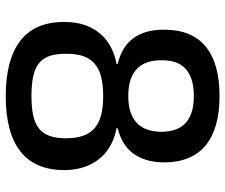

<svg xmlns="http://www.w3.org/2000/svg" viewBox="-78 -699 787 671"><g transform="rotate(90 315.5 -363.5)"><path d="M56.8 -193.9Q56.5 -235.1 67.6 -266.7Q78.8 -298.3 98.5 -321Q118.3 -343.8 145.2 -357.8Q172.2 -371.8 203.1 -377.1V-381.4Q176.1 -387.8 153.9 -400.4Q131.7 -413 116.1 -432.7Q100.5 -452.4 92 -479.9Q83.5 -507.5 83.8 -543.3Q83.5 -639.9 142.4 -688.6Q201.3 -737.2 315.7 -737.2Q429 -737.2 488.1 -688.6Q547.2 -639.9 547.6 -543.3Q547.2 -507.5 538.5 -479.9Q529.8 -452.4 514.2 -432.7Q498.6 -413 476.7 -400.4Q454.9 -387.8 428.3 -381.4V-377.1Q458.8 -371.8 485.4 -357.8Q512.1 -343.8 531.8 -321Q551.5 -298.3 562.9 -266.7Q574.2 -235.1 574.6 -193.9Q573.9 -91.6 508.5 -40.8Q443.2 9.9 315.7 9.9Q187.9 9.9 122.2 -41.2Q56.5 -92.3 56.8 -193.9ZM315.7 -79.9Q356.2 -79.9 384.1 -86.1Q411.9 -92.3 429.5 -106.5Q447.1 -120.7 455.1 -143.8Q463.1 -166.9 463.4 -201Q463.1 -236.2 454.4 -260.7Q445.7 -285.2 427.6 -300.8Q409.4 -316.4 381.7 -323.5Q354 -330.6 315.7 -330.6Q277 -330.6 248.9 -323.5Q220.9 -316.4 202.8 -300.8Q184.7 -285.2 176.1 -260.7Q167.6 -236.2 168 -201Q167.6 -166.9 175.4 -143.8Q183.2 -120.7 200.8 -106.5Q218.4 -92.3 246.6 -86.1Q274.9 -79.9 315.7 -79.9ZM315.7 -418.3Q349.4 -418.3 373.2 -426.7Q397 -435 411.9 -450.3Q426.8 -465.6 433.6 -486.9Q440.3 -508.2 440.7 -534.1Q440.3 -559.7 433.8 -580.6Q427.2 -601.6 412.3 -616.3Q397.4 -631 373.8 -639.2Q350.1 -647.4 315.7 -647.4Q280.9 -647.4 256.9 -639.2Q233 -631 218 -616.3Q203.1 -601.6 196.7 -580.6Q190.3 -559.7 190.7 -534.1Q190.3 -508.2 197.1 -486.9Q203.8 -465.6 218.8 -450.3Q233.7 -435 257.6 -426.7Q281.6 -418.3 315.7 -418.3Z"/></g></svg>

Font: Cannonade Med
Style: Regular
Weight: 500
Designer: Rasmus Andersson
Foundry: rsms
Version: Version 3.012;git-f93a4a705